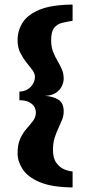

<svg xmlns="http://www.w3.org/2000/svg" viewBox="-20 -685 383 841"><path d="M298 136Q207 135 154.5 113Q102 91 79.5 56.5Q57 22 57 -13Q57 -53 69 -78.5Q81 -104 97 -122Q113 -140 125 -156Q137 -172 137 -192Q137 -208 128.5 -220Q120 -232 104.5 -239Q89 -246 65 -246V-284Q84 -284 99.5 -293Q115 -302 124 -317Q133 -332 133 -349Q133 -363 121.5 -378.5Q110 -394 95.5 -412Q81 -430 69 -453.5Q57 -477 57 -509Q57 -550 78.5 -585Q100 -620 152 -642Q204 -664 298 -665V-594Q273 -590 251 -584.5Q229 -579 216.5 -562Q204 -545 204 -509Q204 -480 212.5 -458.5Q221 -437 231.5 -419Q242 -401 250.5 -382.5Q259 -364 259 -340Q259 -326 251.5 -309Q244 -292 226.5 -279.5Q209 -267 178 -265Q212 -263 235.5 -248.5Q259 -234 259 -197Q259 -178 252 -160.5Q245 -143 236 -124Q227 -105 219.5 -82Q212 -59 212 -28Q212 8 227 28.5Q242 49 262 57Q282 65 298 66Z"/></svg>

Font: Alumni Sans ExtraBold
Style: Regular
Weight: 800
Designer: Robert E. Leuschke
Foundry: Robert E. Leuschke
Version: Version 1.018